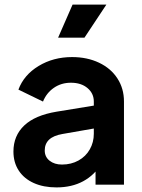

<svg xmlns="http://www.w3.org/2000/svg" viewBox="-20 -804 620 836"><path d="M38.5 -144.2Q38.5 -213 85.5 -257.6Q132.5 -302.2 226.8 -317.8L404.5 -346.8V-247.2L251.5 -220.5Q212.8 -213.8 193.8 -195.9Q174.8 -178 174.8 -148.8Q174.8 -121 195.9 -104.2Q217 -87.5 249.8 -87.5Q290 -87.5 321.9 -105.2Q353.8 -123 371.1 -153.8Q388.5 -184.5 388.5 -221.5V-362Q388.5 -397.2 361 -420.5Q333.5 -443.8 288.8 -443.8Q246.8 -443.8 214.6 -421.6Q182.5 -399.5 167.2 -361.8L60.2 -413.8Q84 -477.8 148 -516.6Q212 -555.5 294 -555.5Q359.5 -555.5 411.1 -531Q462.8 -506.5 491.2 -462.5Q519.8 -418.5 519.8 -362V0H396V-92.8L424.2 -94.5Q391.8 -41.5 342.1 -14.8Q292.5 12 226 12Q169.2 12 126.9 -7.1Q84.5 -26.2 61.5 -61.5Q38.5 -96.8 38.5 -144.2ZM296 -784H443.2L347.8 -640H233Z"/></svg>

Font: Trafiko Sans Variable
Style: Regular
Weight: 400
Designer: Gumpita Rahayu / Trafiko
Foundry: Tokotype / Trafiko
Version: Version 0.001;FEAKit 1.0